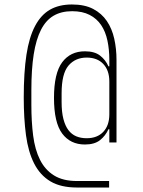

<svg xmlns="http://www.w3.org/2000/svg" viewBox="-20 -730 640 857"><path d="M467 107H324Q251 107 205 79.5Q159 52 132.5 0Q106 -52 96 -126.5Q86 -201 86 -295Q86 -407 98 -485.5Q110 -564 136.5 -614Q163 -664 203.5 -687Q244 -710 301 -710Q358 -710 396 -690Q434 -670 457 -636Q480 -602 490 -557Q500 -512 500 -463V-94H468V-153H464Q451 -124 426.5 -104.5Q402 -85 359 -85Q294 -85 257.5 -134Q221 -183 221 -293Q221 -403 257.5 -452Q294 -501 359 -501Q402 -501 426.5 -482Q451 -463 464 -434H468V-463Q468 -509 459.5 -549Q451 -589 431.5 -618Q412 -647 380 -663.5Q348 -680 302 -680Q254 -680 219.5 -660Q185 -640 163 -597Q141 -554 130.5 -487.5Q120 -421 120 -327V-262Q120 -187 128 -124.5Q136 -62 158.5 -17Q181 28 221 53Q261 78 324 78H467ZM367 -113Q414 -113 441 -141.5Q468 -170 468 -220V-366Q468 -416 441 -444.5Q414 -473 367 -473Q316 -473 285.5 -437Q255 -401 255 -313V-274Q255 -230 263 -199Q271 -168 285.5 -149Q300 -130 320.5 -121.5Q341 -113 367 -113Z"/></svg>

Font: IBM Plex Mono ExtLt
Style: Regular
Weight: 200
Monospace: yes
Designer: Mike Abbink, Paul van der Laan, Pieter van Rosmalen
Foundry: Bold Monday
Version: Version 2.3